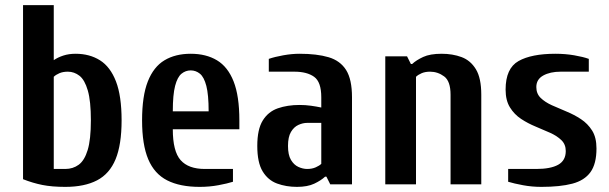

<svg xmlns="http://www.w3.org/2000/svg" viewBox="-20 -720 2380 750"><path d="M235 10Q183 10 145.5 2.5Q108 -5 70 -20V-700H190V-485Q206 -496 227.5 -503Q249 -510 275 -510Q330 -510 370.5 -484.5Q411 -459 433 -402Q455 -345 455 -250Q455 -155 431.5 -98Q408 -41 359 -15.5Q310 10 235 10ZM190 -60H235Q265 -60 287.5 -76.5Q310 -93 322.5 -134Q335 -175 335 -250Q335 -325 323 -366.5Q311 -408 290.5 -424Q270 -440 245 -440Q226 -440 212 -434Q198 -428 190 -420Z M760 10Q683 10 633 -15.5Q583 -41 559 -98Q535 -155 535 -250Q535 -345 557.5 -402Q580 -459 622.5 -484.5Q665 -510 725 -510Q785 -510 827.5 -484.5Q870 -459 892.5 -402Q915 -345 915 -250V-215H655Q655 -129 685.5 -94.5Q716 -60 780 -60H890V-10Q868 -3 833 3.5Q798 10 760 10ZM655 -285H795Q795 -350 786 -384.5Q777 -419 761 -432Q745 -445 725 -445Q705 -445 689 -432Q673 -419 664 -384.5Q655 -350 655 -285Z M1140 10Q1098 10 1062.5 -3Q1027 -16 1006 -50.5Q985 -85 985 -150Q985 -215 1006.5 -249.5Q1028 -284 1065.5 -297Q1103 -310 1150 -310Q1173 -310 1194.5 -307Q1216 -304 1235 -300V-340Q1235 -400 1207 -420Q1179 -440 1130 -440H1030V-490Q1053 -498 1086.5 -504Q1120 -510 1150 -510Q1218 -510 1263.5 -496.5Q1309 -483 1332 -446.5Q1355 -410 1355 -340V0H1270L1255 -30H1250Q1234 -15 1207.5 -2.5Q1181 10 1140 10ZM1180 -60Q1199 -60 1213.5 -66.5Q1228 -73 1235 -80V-240H1180Q1163 -240 1145.5 -232Q1128 -224 1116.5 -204.5Q1105 -185 1105 -150Q1105 -115 1116.5 -95.5Q1128 -76 1145.5 -68Q1163 -60 1180 -60Z M1485 0V-500H1570L1585 -470H1590Q1606 -485 1633 -497.5Q1660 -510 1705 -510Q1748 -510 1783 -497Q1818 -484 1839 -449.5Q1860 -415 1860 -350V0H1740V-350Q1740 -403 1715 -421.5Q1690 -440 1660 -440Q1641 -440 1627 -434Q1613 -428 1605 -420V0Z M2095 10Q2058 10 2023 3.5Q1988 -3 1965 -10V-60H2075Q2131 -60 2160.5 -76.5Q2190 -93 2190 -130Q2190 -156 2173 -172.5Q2156 -189 2129.5 -201Q2103 -213 2072.5 -225.5Q2042 -238 2015.5 -255.5Q1989 -273 1972 -300.5Q1955 -328 1955 -370Q1955 -453 2005.5 -481.5Q2056 -510 2150 -510Q2188 -510 2223 -504Q2258 -498 2280 -490V-440H2170Q2129 -440 2102 -425Q2075 -410 2075 -380Q2075 -354 2092 -337.5Q2109 -321 2135.5 -309Q2162 -297 2192.5 -284.5Q2223 -272 2249.5 -254.5Q2276 -237 2293 -210Q2310 -183 2310 -140Q2310 -80 2286.5 -47.5Q2263 -15 2215.5 -2.5Q2168 10 2095 10Z"/></svg>

Font: Cuprum
Style: Regular
Weight: 400
Designer: Jovanny Lemonad
Foundry: Jovanny Lemonad
Version: Version 3.000